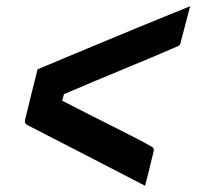

<svg xmlns="http://www.w3.org/2000/svg" viewBox="-20 -609 640 618"><path d="M101 -386Q173 -416 255.5 -450.5Q338 -485 424 -520.5Q510 -556 592 -589Q584 -558 577 -531.5Q570 -505 562 -475Q561 -468 558.5 -464.5Q556 -461 547 -458Q524 -448 482 -430Q440 -412 388.5 -391Q337 -370 284 -347.5Q231 -325 186 -306L180 -285Q218 -265 260 -244Q302 -223 342.5 -202.5Q383 -182 416 -165Q449 -148 468 -137Q478 -132 474 -120Q468 -95 461 -66Q454 -37 447 -11Q353 -60 258.5 -108.5Q164 -157 69 -206Q57 -212 61 -225Q71 -266 81 -306Q91 -346 101 -386Z"/></svg>

Font: Recursive Mn Lnr St SmB
Style: Italic
Weight: 600
Italic angle: -15°
Monospace: yes
Version: Version 1.079;hotconv 1.0.112;makeotfexe 2.5.65598; ttfautoh